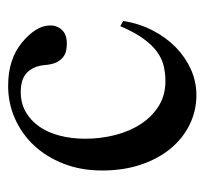

<svg xmlns="http://www.w3.org/2000/svg" viewBox="-36 -464 515 484"><g transform="rotate(-90 222.0 -222.5)"><path d="M410.6 -169.9Q404.3 -129.4 386.7 -95.5Q369.1 -61.5 344 -37.1Q318.8 -12.7 288.1 1Q257.3 14.6 224.1 14.6Q184.6 14.6 149.9 -2.2Q115.2 -19 89.4 -50Q63.5 -81.1 48.6 -125Q33.7 -168.9 33.7 -223.1Q33.7 -276.4 50.8 -320.1Q67.9 -363.8 96.9 -394.8Q126 -425.8 164.8 -442.9Q203.6 -460 247.1 -460Q314 -460 356 -425.3Q377 -408.2 388.2 -390.1Q399.4 -372.1 399.4 -353.5Q399.4 -336.4 387.9 -324.2Q376.5 -312 353.5 -312Q346.2 -312 337.4 -313.5Q328.6 -314.9 320.6 -320.6Q312.5 -326.2 306.6 -337.6Q300.8 -349.1 299.3 -369.1Q296.9 -395.5 281 -411.9Q265.1 -428.2 231.4 -428.2Q203.6 -428.2 181.6 -415.8Q159.7 -403.3 144.5 -381.6Q129.4 -359.9 121.6 -330.1Q113.8 -300.3 113.8 -265.6Q113.8 -226.1 123.3 -189.5Q132.8 -152.8 151.4 -124.8Q169.9 -96.7 196.8 -80.1Q223.6 -63.5 258.8 -63.5Q279.3 -63.5 298.1 -68.1Q316.9 -72.8 334 -85.4Q351.1 -98.1 366.9 -120.4Q382.8 -142.6 397.5 -177.2Z"/></g></svg>

Font: Doulos SIL Am
Style: Regular
Weight: 400
Designer: Walt Agee, Victor Gaultney, Peter Martin, Debbi Hosken, Becca Hirsbrunner
Foundry: SIL International
Version: Version 5.000